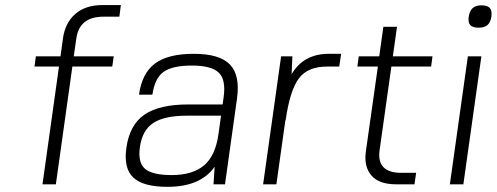

<svg xmlns="http://www.w3.org/2000/svg" viewBox="-20 -720 1940 750"><path d="M384.3 -654.8Q290.5 -654.8 278.3 -570.8L268.1 -500H424.3L418.5 -460H262.7L198.2 0H146L210.4 -460H114.7L120.1 -500H216.3L226.1 -570.8Q234.4 -630.4 273.9 -665.3Q313.5 -700.2 380.4 -700.2H452.1L446.3 -654.8Z M818.4 -68.8Q763.7 9.8 634.3 9.8Q539.1 9.8 500.7 -26.4Q462.4 -62.5 473.6 -142.1Q485.8 -231.4 543.5 -271.7Q601.1 -312 715.8 -312H849.6L853.5 -339.8Q863.3 -409.2 834.2 -436.5Q805.2 -463.9 730 -463.9Q653.3 -463.9 618.9 -439.2Q584.5 -414.6 575.2 -350.1H522.9Q534.7 -434.1 585.4 -471.9Q636.2 -509.8 737.3 -509.8Q837.4 -509.8 877.9 -468.3Q918.5 -426.8 905.8 -335L858.9 0H814ZM843.3 -268.1H710.4Q622.1 -268.1 578.9 -239.7Q535.6 -211.4 526.4 -145Q518.1 -85 546.6 -60.5Q575.2 -36.1 650.9 -36.1Q732.4 -36.1 777.1 -74Q821.8 -111.8 833.5 -196.8Z M1095.7 -250H1094.7L1059.6 0H1007.8L1078.1 -500H1122.1L1119.1 -430.2Q1166 -509.8 1264.2 -509.8H1312.5L1305.2 -460H1257.3Q1181.6 -460 1147 -413.1Q1112.3 -366.2 1095.7 -250Z M1462.9 -133.8Q1450.2 -44.9 1547.4 -44.9H1605.5L1599.1 0H1527.3Q1460.4 0 1430.7 -34.7Q1400.9 -69.3 1409.2 -128.9L1456.1 -460H1376L1381.3 -500H1461.4L1477.5 -615.2H1530.8L1514.6 -500H1669.4L1664.1 -460H1508.8Z M1790 0H1737.3L1807.6 -500H1860.4ZM1899.4 -654.8Q1896 -632.3 1884 -622.1Q1872.1 -611.8 1849.1 -611.8Q1826.2 -611.8 1816.9 -622.1Q1807.6 -632.3 1811 -654.8Q1814.5 -677.7 1826.4 -688.5Q1838.4 -699.2 1861.3 -699.2Q1884.3 -699.2 1893.6 -688.5Q1902.8 -677.7 1899.4 -654.8Z"/></svg>

Font: Fivo Sans Light
Style: Regular
Weight: 300
Designer: Alexander Slobzheninov
Foundry: Alexander Slobzheninov
Version: 1.0